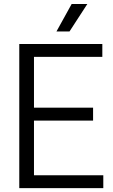

<svg xmlns="http://www.w3.org/2000/svg" viewBox="-20 -966 578 986"><path d="M79 0V-740H505.5V-674H154.5V-413H458V-346.5H154.5V-66H510.5V0ZM270 -804.5 348 -945.5H428.5L337 -804.5Z"/></svg>

Font: Encode Sans Semi Condensed
Style: Regular
Weight: 400
Width: 4
Designer: Multiple Designers
Foundry: Impallari Type
Version: Version 3.000; ttfautohint (v1.8.3) -l 8 -r 50 -G 200 -x 14 